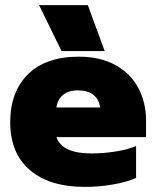

<svg xmlns="http://www.w3.org/2000/svg" viewBox="-20 -717 612 752"><path d="M133 -697H324L390 -517H221ZM20 -238Q20 -357 89.5 -426Q159 -495 289 -495Q372 -495 431.5 -462.5Q491 -430 521.5 -373Q552 -316 552 -245V-180H201Q223 -116 338 -116Q384 -116 432 -123.5Q480 -131 513 -145V-20Q477 -4 423 5.5Q369 15 312 15Q174 15 97 -51Q20 -117 20 -238ZM372 -296Q368 -328 346 -345.5Q324 -363 286 -363Q248 -363 226.5 -345Q205 -327 201 -296Z"/></svg>

Font: Readiness ExtraBold
Style: Regular
Weight: 800
Designer: Katatrad Team
Foundry: CadsonDemak
Version: Version 1.00;January 16, 2020;FontCreator 12.0.0.2550 64-bit